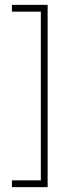

<svg xmlns="http://www.w3.org/2000/svg" viewBox="-20 -739 320 790"><path d="M29 31V3H148V-691H29V-719H176V31Z"/></svg>

Font: Roundo ExtraLight
Style: Regular
Weight: 250
Designer: Namrata Goyal (Gurmukhi), Shiva Nallaperumal (Latin)
Foundry: Indian Type Foundry
Version: Version 1.000;PS 1.0;hotconv 1.0.88;makeotf.lib2.5.647800